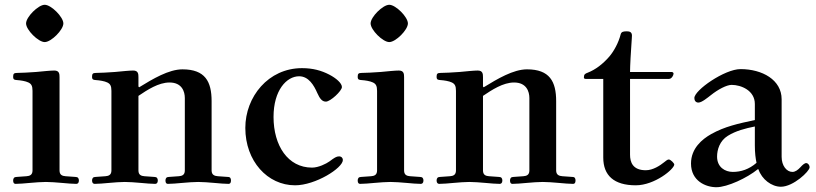

<svg xmlns="http://www.w3.org/2000/svg" viewBox="-20 -763 3411 803"><path d="M89 -665C89 -638 140 -587 167 -587C194 -587 245 -638 245 -665C245 -692 194 -743 167 -743C140 -743 89 -692 89 -665ZM35 -8C35 2 39 6 45 6C58 6 85 4 105 2C128 0 153 -2 172 -2C191 -2 216 0 239 2C259 4 286 6 299 6C305 6 310 2 310 -8C310 -17 306 -23 296 -23L254 -26C241 -27 229 -31 229 -50V-440C229 -454 228 -468 207 -468C191 -468 163 -465 131 -462C106 -460 65 -458 51 -458C38 -458 35 -454 35 -442C35 -429 41 -429 52 -428C66 -427 87 -424 99 -418C111 -412 116 -404 116 -383V-50C116 -31 104 -27 91 -26L49 -23C39 -23 35 -17 35 -8Z M365 -8C365 2 370 6 376 6C389 6 416 4 436 2C459 0 483 -2 502 -2C521 -2 546 0 569 2C589 4 616 6 629 6C635 6 640 2 640 -8C640 -17 636 -23 626 -23L584 -26C571 -27 559 -31 559 -50V-362C596 -387 643 -418 689 -418C741 -418 753 -380 753 -353V-50C753 -31 741 -27 728 -26L686 -23C676 -23 672 -17 672 -8C672 2 676 6 682 6C695 6 722 4 742 2C765 0 790 -2 809 -2C828 -2 853 0 876 2C896 4 923 6 936 6C942 6 946 2 946 -8C946 -17 943 -23 933 -23L891 -26C878 -27 865 -31 865 -50V-340C865 -422 838 -473 743 -473C686 -473 619 -433 562 -398L559 -401V-440C559 -454 558 -468 537 -468C521 -468 493 -465 461 -462C436 -460 395 -458 381 -458C368 -458 365 -454 365 -442C365 -429 371 -429 382 -428C396 -427 417 -424 429 -418C441 -412 446 -404 446 -383V-50C446 -31 434 -27 421 -26L379 -23C369 -23 365 -17 365 -8Z M1006 -228C1006 -89 1099 12 1214 12C1299 12 1414 -60 1414 -94C1414 -102 1408 -109 1398 -109C1387 -109 1378 -103 1358 -88C1344 -78 1312 -62 1285 -62C1184 -62 1124 -154 1124 -274C1124 -386 1179 -444 1231 -444C1271 -444 1293 -406 1307 -374C1318 -349 1328 -338 1343 -338C1362 -338 1410 -383 1410 -399C1410 -415 1386 -436 1357 -451C1324 -468 1289 -478 1243 -478C1102 -478 1006 -358 1006 -228Z M1530 -665C1530 -638 1581 -587 1608 -587C1635 -587 1686 -638 1686 -665C1686 -692 1635 -743 1608 -743C1581 -743 1530 -692 1530 -665ZM1476 -8C1476 2 1480 6 1486 6C1499 6 1526 4 1546 2C1569 0 1594 -2 1613 -2C1632 -2 1657 0 1680 2C1700 4 1727 6 1740 6C1746 6 1751 2 1751 -8C1751 -17 1747 -23 1737 -23L1695 -26C1682 -27 1670 -31 1670 -50V-440C1670 -454 1669 -468 1648 -468C1632 -468 1604 -465 1572 -462C1547 -460 1506 -458 1492 -458C1479 -458 1476 -454 1476 -442C1476 -429 1482 -429 1493 -428C1507 -427 1528 -424 1540 -418C1552 -412 1557 -404 1557 -383V-50C1557 -31 1545 -27 1532 -26L1490 -23C1480 -23 1476 -17 1476 -8Z M1806 -8C1806 2 1811 6 1817 6C1830 6 1857 4 1877 2C1900 0 1924 -2 1943 -2C1962 -2 1987 0 2010 2C2030 4 2057 6 2070 6C2076 6 2081 2 2081 -8C2081 -17 2077 -23 2067 -23L2025 -26C2012 -27 2000 -31 2000 -50V-362C2037 -387 2084 -418 2130 -418C2182 -418 2194 -380 2194 -353V-50C2194 -31 2182 -27 2169 -26L2127 -23C2117 -23 2113 -17 2113 -8C2113 2 2117 6 2123 6C2136 6 2163 4 2183 2C2206 0 2231 -2 2250 -2C2269 -2 2294 0 2317 2C2337 4 2364 6 2377 6C2383 6 2387 2 2387 -8C2387 -17 2384 -23 2374 -23L2332 -26C2319 -27 2306 -31 2306 -50V-340C2306 -422 2279 -473 2184 -473C2127 -473 2060 -433 2003 -398L2000 -401V-440C2000 -454 1999 -468 1978 -468C1962 -468 1934 -465 1902 -462C1877 -460 1836 -458 1822 -458C1809 -458 1806 -454 1806 -442C1806 -429 1812 -429 1823 -428C1837 -427 1858 -424 1870 -418C1882 -412 1887 -404 1887 -383V-50C1887 -31 1875 -27 1862 -26L1820 -23C1810 -23 1806 -17 1806 -8Z M2422 -439C2422 -435 2425 -433 2429 -433H2503V-104C2503 -29 2548 12 2639 12C2718 12 2800 -56 2800 -75C2800 -80 2785 -96 2777 -96C2771 -96 2765 -90 2757 -84C2741 -71 2711 -51 2681 -51C2626 -51 2615 -85 2615 -116V-433H2778C2789 -433 2797 -448 2797 -455C2797 -459 2793 -462 2789 -462H2615C2615 -489 2619 -554 2621 -581C2622 -600 2623 -606 2623 -614C2623 -629 2613 -632 2602 -632C2589 -632 2579 -631 2576 -620C2567 -584 2547 -548 2528 -526C2501 -495 2471 -472 2438 -459C2427 -455 2422 -452 2422 -439Z M2870 -79C2870 -6 2932 20 2976 20C3022 20 3105 -19 3149 -55H3152C3166 -13 3207 18 3246 18C3298 18 3366 -47 3366 -63C3366 -74 3358 -81 3352 -81C3345 -81 3336 -73 3328 -64C3317 -52 3306 -44 3294 -44C3270 -44 3249 -70 3249 -107V-348C3249 -429 3168 -474 3077 -474C3011 -474 2884 -386 2884 -353C2884 -342 2890 -334 2901 -334C2915 -334 2940 -355 2953 -365C2983 -389 3019 -408 3040 -408C3079 -408 3137 -385 3137 -328V-261C3067 -246 3011 -234 2954 -202C2917 -181 2870 -143 2870 -79ZM2979 -108C2979 -137 2990 -174 3024 -195C3058 -216 3097 -226 3137 -234V-155C3137 -123 3140 -101 3144 -82C3113 -55 3079 -44 3045 -44C3012 -44 2979 -64 2979 -108Z"/></svg>

Font: Monomakh Unicode
Style: Regular
Weight: 400
Version: Version 1.2